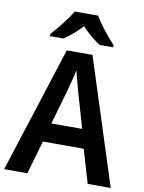

<svg xmlns="http://www.w3.org/2000/svg" viewBox="-100 -1007 807 1075"><g transform="rotate(10 303.5 -469.0)"><path d="M369 -938H236C212 -895 158 -829 123 -790V-778H200C230 -799 269 -830 302 -866C334 -830 374 -799 405 -778H483V-790C446 -830 394 -893 369 -938ZM475 0H606L376 -716H230L0 0H132L187 -190H419ZM335 -492 391 -298H216L272 -493C279 -519 295 -578 303 -615C310 -580 326 -526 335 -492Z"/></g></svg>

Font: Noto Sans Gujarati UI SemiCondensed SemiBold
Style: Regular
Weight: 600
Width: 4
Designer: Jelle Bosma - Monotype Design Team, Universal Thirst
Foundry: Monotype Imaging Inc.
Version: Version 2.106